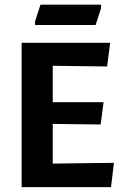

<svg xmlns="http://www.w3.org/2000/svg" viewBox="-20 -794 535 814"><path d="M71.8 -0.5V-612.5H447L434.1 -512.2L203.6 -515.1V-360.7H419.1L406.7 -266.2L203.6 -268.6V-100.4L463 -103.7L450.6 -0.5ZM408.5 -774.1V-759.1L385.4 -688.1H128.5V-703.1L151.6 -774.1Z"/></svg>

Font: Ancizar Sans Thin
Style: Regular
Weight: 100
Designer: Cesar Puertas, Viviana Monsalve, Julian Moncada, Julian Prieto, Jose Castro, Mariel Hernandez, Felipe Aragon, Sara Alarc
Version: Version 8.100